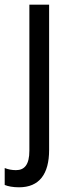

<svg xmlns="http://www.w3.org/2000/svg" viewBox="-51 -557 303 817"><path d="M30 240C116 240 158 184 158 81V-537H74V84C74 144 53 167 17 167C0 167 -16 164 -31 158V230C-17 236 5 240 30 240Z"/></svg>

Font: Noto Sans Oriya Cond
Style: Regular
Weight: 400
Width: 3
Designer: Amélie Bonet and Sol Matas
Foundry: Google LLC
Version: Version 2.006